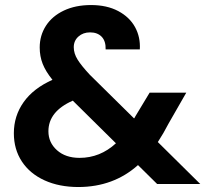

<svg xmlns="http://www.w3.org/2000/svg" viewBox="-20 -733 818 765"><path d="M35.2 -202.1Q35.2 -271 74 -325.9Q112.8 -380.9 189 -415Q162.1 -448.2 150.1 -478.5Q138.2 -508.8 138.2 -543.9Q138.2 -591.8 163.1 -630.4Q188 -668.9 234.4 -690.9Q280.8 -712.9 342.8 -712.9Q405.8 -712.9 450.9 -689Q496.1 -665 518.1 -625Q540 -585 537.1 -536.1H400.9Q401.9 -569.3 385 -586.7Q368.2 -604 338.9 -604Q311 -604 292.5 -587.4Q273.9 -570.8 273.9 -544.9Q273.9 -520 289.1 -495.6Q304.2 -471.2 337.9 -435.1L514.2 -261.2Q516.1 -263.2 517.1 -265.1Q518.1 -267.1 519 -269L576.2 -363.8H722.2L651.9 -241.2Q631.8 -202.1 608.9 -167L777.8 0H606L529.8 -75.2Q432.6 11.7 293 12.2Q215.8 12.2 157.5 -14.4Q99.1 -41 67.1 -89.6Q35.2 -138.2 35.2 -202.1ZM172.9 -210Q172.9 -165 207 -134.5Q241.2 -104 296.9 -104Q378.9 -104 441.9 -162.1L270 -332Q172.9 -289.1 172.9 -210Z"/></svg>

Font: Poppins SemiBold
Style: Regular
Weight: 600
Designer: Ninad Kale (Devanagari), Jonny Pinhorn (Latin)
Foundry: Indian Type Foundry
Version: 4.004